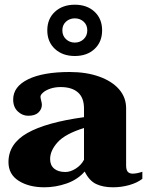

<svg xmlns="http://www.w3.org/2000/svg" viewBox="-20 -786 634 816"><path d="M181 -657Q181 -706 213.5 -736Q246 -766 298 -766Q350 -766 382 -736Q414 -706 414 -657Q414 -608 382 -578Q350 -548 298 -548Q246 -548 213.5 -578Q181 -608 181 -657ZM351 -657Q351 -680 335.5 -694Q320 -708 298 -708Q276 -708 260.5 -694Q245 -680 245 -657Q245 -634 260.5 -619.5Q276 -605 298 -605Q320 -605 335.5 -619.5Q351 -634 351 -657ZM16 -97Q16 -175 96 -220.5Q176 -266 337 -288V-325Q337 -371 311 -393.5Q285 -416 238 -416Q214 -416 194.5 -409.5Q175 -403 163.5 -393Q152 -383 152 -375Q152 -370 155 -358.5Q158 -347 158 -341Q158 -322 143.5 -308Q129 -294 100 -294Q75 -294 55.5 -312.5Q36 -331 36 -363Q36 -418 99.5 -449Q163 -480 276 -480Q347 -480 401.5 -460.5Q456 -441 486 -406.5Q516 -372 516 -326V-83Q516 -64 523 -56Q530 -48 544 -48Q561 -48 585 -56V-26Q563 -9 529.5 0.5Q496 10 460 10Q418 10 388.5 -4Q359 -18 340 -57Q309 -22 262.5 -6Q216 10 169 10Q103 10 59.5 -17.5Q16 -45 16 -97ZM337 -107V-242Q257 -217 225 -181.5Q193 -146 193 -110Q193 -84 210 -69.5Q227 -55 258 -55Q279 -55 302 -69.5Q325 -84 337 -107Z"/></svg>

Font: Taviraj Bold
Style: Regular
Weight: 700
Designer: Katatrad Team
Foundry: CadsonDemak
Version: Version 1.030